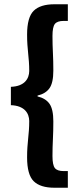

<svg xmlns="http://www.w3.org/2000/svg" viewBox="-20 -728 384 900"><path d="M235 152Q169 152 138 121.5Q107 91 107 10Q107 -17 108.5 -38Q110 -59 112 -78.5Q114 -98 115.5 -117.5Q117 -137 117 -161Q117 -174 112.5 -187Q108 -200 98 -210.5Q88 -221 71.5 -227.5Q55 -234 31 -235V-321Q55 -322 71.5 -328.5Q88 -335 98 -345.5Q108 -356 112.5 -369Q117 -382 117 -395Q117 -419 115.5 -438.5Q114 -458 112 -477.5Q110 -497 108.5 -518Q107 -539 107 -566Q107 -647 138 -677.5Q169 -708 235 -708H298V-630H279Q248 -630 237 -615.5Q226 -601 226 -560Q226 -519 228 -481Q230 -443 230 -397Q230 -340 212 -314.5Q194 -289 156 -280V-276Q194 -267 212 -241.5Q230 -216 230 -159Q230 -113 228 -75Q226 -37 226 4Q226 45 237 59.5Q248 74 279 74H298V152Z"/></svg>

Font: Font
Style: ¶
Weight: 700
Designer: Paul D. Hunt
Foundry: Adobe Systems Incorporated
Version: Version 3.000